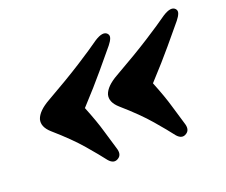

<svg xmlns="http://www.w3.org/2000/svg" viewBox="-83 -599 823 700"><g transform="rotate(-20 328.5 -249.5)"><path d="M49.5 -260.5Q59 -289.5 104.5 -315Q191 -364 249.2 -401.2Q307.5 -438.5 339.5 -461.5Q374 -483.5 388 -468.5Q395 -461 391.2 -450.5Q387.5 -440 377 -427Q350 -394.5 313.2 -350.5Q276.5 -306.5 217.5 -242.5Q242.5 -180.5 254.2 -139.2Q266 -98 276 -66Q285 -39 268 -28Q249 -15 230.5 -36.5Q210 -63.5 172.5 -107.2Q135 -151 72.5 -205.5Q42 -232.5 49.5 -260.5ZM313.5 -260.5Q323 -289.5 368.5 -315Q455 -364 513.2 -401.2Q571.5 -438.5 603.5 -461.5Q638 -483.5 652 -468.5Q659 -461 655.2 -450.5Q651.5 -440 641 -427Q614 -394.5 577.2 -350.5Q540.5 -306.5 481.5 -242.5Q506.5 -180.5 518.2 -139.2Q530 -98 540 -66Q549 -39 532 -28Q513 -15 494.5 -36.5Q474 -63.5 436.5 -107.2Q399 -151 336.5 -205.5Q306 -232.5 313.5 -260.5Z"/></g></svg>

Font: Fraunces 9pt S000 Black
Style: Italic
Weight: 900
Italic angle: -16°
Version: Version 1.000; ttfautohint (v1.8.3)